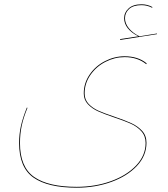

<svg xmlns="http://www.w3.org/2000/svg" viewBox="-20 -787 782 894"><path d="M711 -628 540 -601 539 -605 624 -618Q592 -634 575 -655.5Q558 -677 558 -702Q558 -729 579 -748Q600 -767 639 -767Q667 -767 690 -754L688 -751Q665 -763 639 -763Q601 -763 581.5 -745.5Q562 -728 562 -702Q562 -678 579.5 -656Q597 -634 629 -618L711 -631ZM512 -244Q562 -227 591.5 -213.5Q621 -200 641.5 -178Q662 -156 662 -122Q662 -62 617.5 -14.5Q573 33 498.5 60Q424 87 337 87Q203 87 136 40Q69 -7 69 -121Q69 -163 77.5 -201Q86 -239 105 -286L108 -285Q89 -239 81 -201Q73 -163 73 -121Q73 -9 139 37Q205 83 337 83Q423 83 496.5 56.5Q570 30 614 -16.5Q658 -63 658 -121Q658 -154 638 -176Q618 -198 589 -211Q560 -224 512 -240Q465 -256 437 -268.5Q409 -281 389.5 -301.5Q370 -322 370 -352Q370 -400 397.5 -440Q425 -480 469 -502.5Q513 -525 560 -525Q623 -525 663 -492L661 -488Q621 -521 560 -521Q514 -521 471 -499Q428 -477 401 -438Q374 -399 374 -352Q374 -323 392.5 -303.5Q411 -284 437.5 -272Q464 -260 512 -244Z"/></svg>

Font: FiraGO Four
Style: Regular
Weight: 100
Designer: bBox Type
Foundry: bBox Type GmbH
Version: Version 1.001